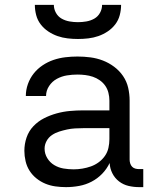

<svg xmlns="http://www.w3.org/2000/svg" viewBox="-20 -760 640 788"><path d="M251 8Q229 8 207.5 5Q186 2 166.5 -6Q147 -14 130 -27.5Q113 -41 101.5 -59Q90 -77 85 -98.5Q80 -120 80 -141Q80 -169 89 -195.5Q98 -222 117 -242Q136 -262 160.5 -274.5Q185 -287 212 -294.5Q239 -302 266.5 -304.5Q294 -307 321 -307H429V-347Q429 -363 425 -379Q421 -395 412 -408Q403 -421 389.5 -430.5Q376 -440 361 -445Q346 -450 330 -452Q314 -454 298 -454Q276 -454 254.5 -450.5Q233 -447 213.5 -436.5Q194 -426 181.5 -407Q169 -388 169 -366H86Q86 -391 94.5 -415Q103 -439 118.5 -458.5Q134 -478 155 -492Q176 -506 199.5 -514Q223 -522 248 -525Q273 -528 298 -528Q325 -528 351.5 -524.5Q378 -521 402.5 -511.5Q427 -502 448.5 -486Q470 -470 485 -448Q500 -426 506 -400Q512 -374 512 -347V-104Q512 -97 514.5 -89Q517 -81 522.5 -75.5Q528 -70 535.5 -68Q543 -66 551 -66H568V8H551Q529 8 507.5 3Q486 -2 468.5 -15.5Q451 -29 441 -49Q431 -69 430 -91Q418 -66 399 -46.5Q380 -27 356 -14.5Q332 -2 305 3Q278 8 251 8ZM282 -65Q300 -65 318 -68Q336 -71 353 -77Q370 -83 385 -94Q400 -105 410.5 -120Q421 -135 425 -153Q429 -171 429 -189V-234H321Q305 -234 288 -233Q271 -232 255 -228.5Q239 -225 223 -220Q207 -215 193 -205.5Q179 -196 171 -181Q163 -166 163 -150Q163 -129 174 -111Q185 -93 202.5 -82.5Q220 -72 240.5 -68.5Q261 -65 282 -65ZM300 -600Q279 -600 257.5 -602.5Q236 -605 216 -612Q196 -619 178 -631Q160 -643 147 -660Q134 -677 128.5 -698Q123 -719 123 -740H201Q201 -723 209.5 -707.5Q218 -692 233 -683.5Q248 -675 265.5 -672Q283 -669 300 -669Q317 -669 334.5 -672Q352 -675 367 -683.5Q382 -692 390.5 -707.5Q399 -723 399 -740H477Q477 -719 471.5 -698Q466 -677 453 -660Q440 -643 422 -631Q404 -619 384 -612Q364 -605 342.5 -602.5Q321 -600 300 -600Z"/></svg>

Font: Nova Nerd Font
Style: Regular
Weight: 400
Designer: Belleve Invis
Foundry: Belleve Invis
Version: Version 24.1.4; ttfautohint (v1.8.4);Nerd Fonts 3.1.1